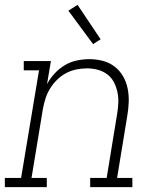

<svg xmlns="http://www.w3.org/2000/svg" viewBox="-35 -772 655 792"><path d="M-15 0V-38H52L126 -482H63V-520H175L159 -425Q172 -449 191 -469.5Q210 -490 233 -503.5Q256 -517 282 -522.5Q308 -528 334 -528Q362 -528 389 -521Q416 -514 437.5 -497.5Q459 -481 472.5 -457.5Q486 -434 491.5 -407Q497 -380 496 -351.5Q495 -323 490 -294L448 -38H511V0H337V-38H405L448 -301Q452 -324 453 -347Q454 -370 449.5 -391.5Q445 -413 435 -432.5Q425 -452 408 -465Q391 -478 369 -484Q347 -490 324 -490Q302 -490 280 -485.5Q258 -481 238 -470.5Q218 -460 201 -443.5Q184 -427 172 -407.5Q160 -388 153 -366.5Q146 -345 142 -323L95 -38H158V0ZM349 -590 247 -728 285 -752 380 -610Z"/></svg>

Font: Iosevka Etoile XLtObl
Style: Regular
Weight: 200
Italic angle: -9°
Designer: Belleve Invis
Foundry: Belleve Invis
Version: Version 15.5.2; ttfautohint (v1.8.4)